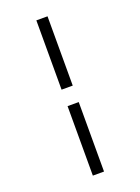

<svg xmlns="http://www.w3.org/2000/svg" viewBox="-154 -870 694 953"><g transform="rotate(-20 192.5 -393.0)"><path d="M224 -803V-437H165V-803ZM224 -350V17H165V-350Z"/></g></svg>

Font: Cardo
Style: Regular
Weight: 400
Designer: David J. Perry
Foundry: David J. Perry
Version: Version 1.0451